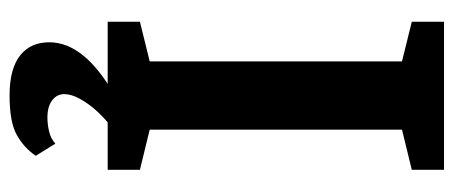

<svg xmlns="http://www.w3.org/2000/svg" viewBox="-300 -460 970 411"><g transform="rotate(90 185.5 -255.0)"><path d="M258 -90V-630L344 -651V-720H27V-651L112 -630V-90L27 -69V0H344V-69ZM185 210Q242 210 269.5 194.5Q297 179 314 154L288 112Q277 122 261.5 125.5Q246 129 232 129Q209 129 195.5 119Q182 109 182 93Q182 78 191.5 60.5Q201 43 214.5 27.5Q228 12 242 0.5Q256 -11 264 -14H183Q71 50 71 125Q71 144 77.5 159.5Q84 175 98 186.5Q112 198 133.5 204Q155 210 185 210Z"/></g></svg>

Font: GradeGX
Style: Regular
Weight: 100
Width: 1
Designer: Adam Twardoch
Foundry: Adam Twardoch
Version: Version 2.002; DEVELOPMENT